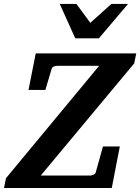

<svg xmlns="http://www.w3.org/2000/svg" viewBox="-41 -937 699 957"><path d="M638.2 -670.9 627.9 -621.1 162.1 -62H408.2Q415.5 -62 424.8 -66.2Q434.1 -70.3 436 -77.1L472.2 -207H556.2L516.1 0H-21L-11.2 -48.8L453.1 -608.9H245.1Q237.3 -608.9 228.3 -605.7Q219.2 -602.5 216.8 -595.2L185.1 -488.8H101.1L137.2 -670.9ZM597.2 -917.5 452.1 -746.1H334L256.8 -917.5H339.8L409.2 -823.2L514.2 -917.5Z"/></svg>

Font: Charis
Style: Bold Italic
Weight: 700
Italic angle: -11°
Designer: Walt Agee, Miriam Martin, Annie Olsen, Victor Gaultney, Lorna Priest, Alan Ward, Bob Hallissy, Martin Hosken, Sharon Cor
Foundry: SIL Global
Version: Version 7.000